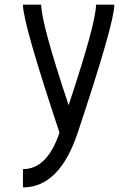

<svg xmlns="http://www.w3.org/2000/svg" viewBox="-20 -567 587 821"><path d="M78.1 156.2Q182.1 156.2 234.4 0Q78.1 -468.8 78.1 -546.9H156.2Q156.2 -468.8 273.4 -117.2Q390.6 -468.8 390.6 -546.9H468.8Q468.8 -468.8 312.5 0Q234.4 234.4 78.1 234.4Z"/></svg>

Font: Luculent
Style: Regular
Weight: 400
Monospace: yes
Designer: Andrew Kensler
Version: Version 1.0.0-845fa02f9341